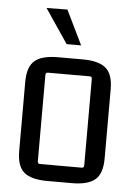

<svg xmlns="http://www.w3.org/2000/svg" viewBox="-51 -733 545 779"><g transform="rotate(5 221.0 -343.0)"><path d="M107 -692 192 -693 260 -553H201ZM47 -104V-386Q47 -447 76 -472Q105 -497 171 -497H271Q337 -497 366 -472Q395 -447 395 -386V-104Q395 -43 366 -18Q337 7 271 7H171Q105 7 76 -18Q47 -43 47 -104ZM306 -431H136Q126 -431 126 -421V-69Q126 -59 136 -59H306Q315 -59 315 -69V-421Q315 -431 306 -431Z"/></g></svg>

Font: Gemunu Libre
Style: Regular
Weight: 400
Designer: Puspanada Ekanayake, Sola Matas, Pathum Egodawatta, Kosala Senevirathne
Foundry: mooniak
Version: Version 1.100